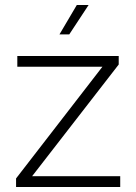

<svg xmlns="http://www.w3.org/2000/svg" viewBox="-20 -745 543 765"><path d="M44 0H459V-43H108L453 -488V-522H49V-479H388L44 -34ZM217 -608H256L333 -725H286Z"/></svg>

Font: Chess Sans Light
Style: Regular
Weight: 300
Designer: Wolf Bōese
Foundry: Wolf Bōese
Version: Version 7.223;Glyphs 3.3 (3306)